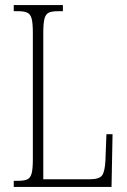

<svg xmlns="http://www.w3.org/2000/svg" viewBox="-20 -734 499 754"><path d="M34 0V-24H53Q76 -24 88 -30Q100 -36 104.5 -54Q109 -72 109 -108V-605Q109 -642 104.5 -660Q100 -678 87.5 -684Q75 -690 52 -690H34V-714H227V-690H207Q183 -690 171 -684Q159 -678 154.5 -660Q150 -642 150 -606V-30H332Q371 -30 381.5 -46Q392 -62 394 -104L398 -207H422L418 0Z"/></svg>

Font: Noto Serif Myanmar ExtraCondensed ExtraLight
Style: Regular
Weight: 200
Width: 2
Designer: Ben Mitchell and the Monotype Design Team
Foundry: Monotype Imaging Inc.
Version: Version 2.106; ttfautohint (v1.8.4.7-5d5b)